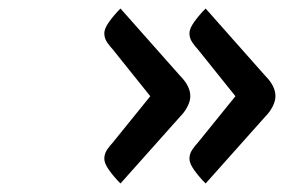

<svg xmlns="http://www.w3.org/2000/svg" viewBox="-20 -560 717 451"><path d="M533 -334 444 -445Q439 -450 432 -460Q425 -470 425 -482Q425 -493 436.5 -509Q448 -525 463 -540L603 -382Q627 -358 627 -334Q627 -323 620.5 -310Q614 -297 603 -286L463 -129Q448 -144 436.5 -160Q425 -176 425 -187Q425 -199 432 -209Q439 -219 444 -224ZM333 -334 244 -445Q239 -450 232 -460Q225 -470 225 -482Q225 -493 236.5 -509Q248 -525 263 -540L403 -382Q427 -358 427 -334Q427 -323 420.5 -310Q414 -297 403 -286L263 -129Q248 -144 236.5 -160Q225 -176 225 -187Q225 -199 232 -209Q239 -219 244 -224Z"/></svg>

Font: Warnes
Style: Regular
Weight: 400
Designer: Eduardo Rodriguez Tunni
Foundry: Eduardo Rodriguez Tunni
Version: Version 1.001